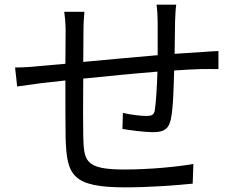

<svg xmlns="http://www.w3.org/2000/svg" viewBox="-20 -791 1040 828"><path d="M45 -500 54 -418C81 -422 124 -428 155 -432L262 -444C262 -344 262 -238 263 -195C268 -36 290 17 521 17C622 17 744 8 811 1L814 -84C749 -72 625 -60 517 -60C344 -60 342 -98 339 -206C338 -245 338 -349 339 -452C439 -462 556 -474 659 -482C657 -419 653 -351 648 -318C645 -295 634 -291 610 -291C587 -291 544 -296 510 -304L508 -235C535 -230 604 -221 640 -221C686 -221 708 -234 717 -278C727 -325 729 -414 731 -487C775 -490 813 -492 843 -493C868 -493 906 -494 922 -493V-571C898 -570 870 -568 844 -566L733 -559L735 -699C736 -720 737 -754 740 -771H655C658 -754 660 -718 660 -696V-553C553 -544 437 -533 339 -524L340 -659C340 -690 342 -717 344 -740H257C261 -709 263 -686 263 -655L262 -516L149 -506C113 -502 76 -500 45 -500Z"/></svg>

Font: Noto Sans KR
Style: Regular
Weight: 400
Designer: Ryoko NISHIZUKA 西塚涼子 (kana, bopomofo & ideographs); Paul D. Hunt (Latin, Greek & Cyrillic); Sandoll Communications 산돌커뮤니
Foundry: Adobe
Version: Version 2.004;hotconv 1.0.118;makeotfexe 2.5.65603